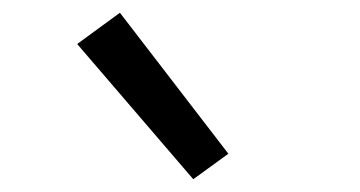

<svg xmlns="http://www.w3.org/2000/svg" viewBox="-20 -823 565 301"><path d="M283 -542 101 -754 168 -803 338 -582Z"/></svg>

Font: Iosevka Pride
Style: Regular
Weight: 400
Monospace: yes
Designer: Belleve Invis
Foundry: Belleve Invis
Version: Version 30.3.1; ttfautohint (v1.8.4)